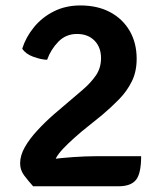

<svg xmlns="http://www.w3.org/2000/svg" viewBox="-20 -666 580 687"><path d="M59.5 -492Q73 -534 101.8 -569Q130.5 -604 172.5 -625.2Q214.5 -646.5 267.5 -646.5Q329 -646.5 374 -622.5Q419 -598.5 444 -555.5Q469 -512.5 469 -455.5Q469 -410 451.8 -375Q434.5 -340 406.5 -311.2Q378.5 -282.5 346 -255L271 -194.5Q247.5 -174.5 225.8 -154Q204 -133.5 190.5 -116Q177 -98.5 176.5 -86.5L173 0.5H98.5Q81 -19 66.5 -38.2Q52 -57.5 52 -81.5Q52 -110 69 -139.8Q86 -169.5 113.8 -199.5Q141.5 -229.5 173 -257L275 -344Q305 -369.5 323.2 -396.2Q341.5 -423 341.5 -458Q341.5 -497 318 -520.8Q294.5 -544.5 255.5 -544.5Q216 -544.5 189 -517Q162 -489.5 148.5 -452Q126 -453 98.8 -463Q71.5 -473 59.5 -492ZM485 -107Q485 -45 466.5 -22.2Q448 0.5 404 0.5H106.5L71.5 -77Q105 -88 151 -94.5Q197 -101 242.5 -104Q288 -107 320 -107Z"/></svg>

Font: Signika Negative Light SemiBold
Style: Regular
Weight: 600
Version: Version 2.001